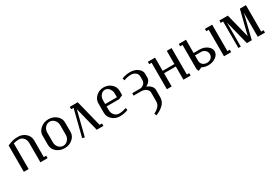

<svg xmlns="http://www.w3.org/2000/svg" viewBox="48 -1198 3208 2212"><g transform="rotate(-30 1652.0 -92.0)"><path d="M64 0V-351.1Q108.4 -369.6 137.5 -376.7Q166.5 -383.8 206.1 -383.8Q265.1 -383.8 306.6 -346.4Q348.1 -309.1 348.1 -255.9V-32.2H379.9V0H284.2V-255.9Q284.2 -297.4 260.3 -324.7Q236.3 -352.1 198.2 -352.1Q164.1 -352.1 127.9 -341.8V0Z M459.5 -127.9V-255.9Q459.5 -307.6 504.4 -345.7Q549.3 -383.8 609.9 -383.8Q671.9 -383.8 715.8 -346.4Q759.8 -309.1 759.8 -255.9V-127.9Q759.8 -75.7 715.6 -37.8Q671.4 0 609.9 0Q547.4 0 503.4 -37.4Q459.5 -74.7 459.5 -127.9ZM523.4 -127.9Q523.4 -87.4 548.3 -59.8Q573.2 -32.2 609.9 -32.2Q645 -32.2 670.4 -60.5Q695.8 -88.9 695.8 -127.9V-255.9Q695.8 -294.9 670.4 -323.5Q645 -352.1 609.9 -352.1Q573.2 -352.1 548.3 -324.2Q523.4 -296.4 523.4 -255.9Z M839.8 0 928.7 -352.1H896.5V-383.8H1002.4L1090.8 -32.2H1122.6V0H1033.7L953.6 -319.8L870.6 7.8Z M1202.1 -127.9V-255.9Q1202.1 -307.6 1244.4 -345.7Q1286.6 -383.8 1344.2 -383.8Q1403.3 -383.8 1444.8 -346.4Q1486.3 -309.1 1486.3 -255.9V-199.2L1434.1 -175.8H1266.1V-127.9Q1266.1 -88.4 1290.5 -60.3Q1314.9 -32.2 1352.5 -32.2Q1399.4 -32.2 1446.3 -50.8L1454.1 -21Q1402.8 0 1344.2 0Q1285.2 0 1243.7 -37.4Q1202.1 -74.7 1202.1 -127.9ZM1266.1 -208H1422.4V-255.9Q1422.4 -294.9 1399.4 -323.5Q1376.5 -352.1 1344.2 -352.1Q1311 -352.1 1288.6 -324.2Q1266.1 -296.4 1266.1 -255.9Z M1587.4 -362.8Q1638.7 -383.8 1697.3 -383.8Q1755.9 -383.8 1797.6 -353Q1839.4 -322.3 1839.4 -278.8V-231.9Q1839.4 -178.7 1776.4 -145Q1812 -131.3 1833.5 -107.4Q1855 -83.5 1855 -56.2V40Q1855 71.3 1842.3 97.9Q1829.6 124.5 1807.1 143.8Q1784.7 163.1 1762.9 175.8Q1741.2 188.5 1713.4 200.2L1701.2 170.9Q1738.3 154.8 1764.6 126.2Q1791 97.7 1791 58.1V-56.2Q1791 -86.4 1763.9 -107.2Q1736.8 -127.9 1697.3 -127.9H1598.1V-160.2H1697.3Q1730 -160.2 1752.7 -180.9Q1775.4 -201.7 1775.4 -231.9V-279.8Q1775.4 -311 1751.5 -331.5Q1727.5 -352.1 1689 -352.1Q1643.1 -352.1 1595.2 -333Z M1935.1 -352.1V-383.8H2030.8V-208H2187V-383.8H2251V-32.2H2282.7V0H2187V-175.8H2030.8V0H1966.8V-352.1Z M2346.7 -352.1V-383.8H2442.4V-208H2520.5Q2578.1 -208 2620.4 -177Q2662.6 -146 2662.6 -104Q2662.6 -60.5 2620.8 -30.3Q2579.1 0 2520.5 0Q2474.1 0 2436.5 -20L2390.6 0L2378.4 -28.8V-352.1ZM2442.4 -104Q2442.4 -72.8 2464.1 -52.5Q2485.8 -32.2 2520.5 -32.2Q2555.2 -32.2 2576.9 -52.5Q2598.6 -72.8 2598.6 -104Q2598.6 -134.3 2575.9 -155Q2553.2 -175.8 2520.5 -175.8H2442.4ZM2694.3 -352.1V-383.8H2790.5V-32.2H2822.3V0H2726.6V-352.1Z M2886.2 -352.1V-383.8H2999L3079.1 -64L3159.2 -383.8H3240.2V-32.2H3272V0H3175.8V-319.8L3096.2 0H3030.8L2950.2 -319.8V0H2918V-352.1Z"/></g></svg>

Font: Gawaa
Style: Regular
Weight: 400
Designer: T. Christopher White
Version: Version 1.0